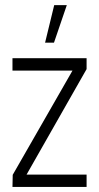

<svg xmlns="http://www.w3.org/2000/svg" viewBox="-20 -739 392 759"><path d="M158.2 -570.3 194.3 -718.8H244.1L193.4 -570.3ZM29.3 0 30.3 -47.9 266.6 -460H29.3V-508.8H322.3V-465.8L85 -48.8H322.3V0Z"/></svg>

Font: Post No Bills Jaffna
Style: Regular
Weight: 400
Designer: Kosala Senevirathne, Siva Puranthara, Lasantha Premarathna, Tharique Azeez
Foundry: Mooniak
Version: Version 1.220 ; ttfautohint (v1.6)